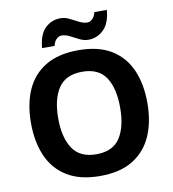

<svg xmlns="http://www.w3.org/2000/svg" viewBox="-98 -1010 993 1105"><g transform="rotate(-10 398.0 -457.5)"><path d="M738 -358Q738 -247 701.5 -164.5Q665 -82 590 -36Q515 10 398 10Q282 10 206.5 -36Q131 -82 94.5 -165Q58 -248 58 -359Q58 -470 94.5 -552Q131 -634 206.5 -679.5Q282 -725 399 -725Q515 -725 590 -679.5Q665 -634 701.5 -551.5Q738 -469 738 -358ZM217 -358Q217 -246 260 -181.5Q303 -117 398 -117Q495 -117 537 -181.5Q579 -246 579 -358Q579 -471 537 -535Q495 -599 399 -599Q303 -599 260 -535Q217 -471 217 -358ZM196 -773Q202 -851 239.5 -887.5Q277 -924 329 -924Q356 -924 381.5 -911Q407 -898 431.5 -885.5Q456 -873 479 -873Q494 -873 508 -886Q522 -899 528 -925H601Q595 -848 557 -811Q519 -774 468 -774Q442 -774 416.5 -786.5Q391 -799 366.5 -812Q342 -825 318 -825Q303 -825 289 -812Q275 -799 269 -773Z"/></g></svg>

Font: Noto Sans Thaana
Style: Bold
Weight: 700
Designer: David Williams
Foundry: Google Inc.
Version: Version 3.001; ttfautohint (v1.8.4.7-5d5b)